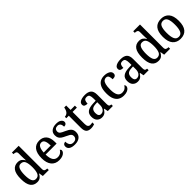

<svg xmlns="http://www.w3.org/2000/svg" viewBox="361 -2273 3795 3795"><g transform="rotate(-45 2258.5 -375.0)"><path d="M236 10Q145 10 96.5 -56.5Q48 -123 48 -267Q48 -412 96.5 -479Q145 -546 236 -546Q289 -546 322.5 -522.5Q356 -499 376 -461H381Q379 -485 377.5 -515.5Q376 -546 376 -571V-649Q376 -692 353.5 -704Q331 -716 301 -716H293V-760H482V-114Q482 -69 503.5 -56.5Q525 -44 557 -44H564V0H398L383 -88H379Q358 -43 324.5 -16.5Q291 10 236 10ZM261 -54Q326 -54 351 -108.5Q376 -163 376 -267Q376 -372 351.5 -427.5Q327 -483 260 -483Q204 -483 180 -427Q156 -371 156 -266Q156 -160 180.5 -107Q205 -54 261 -54Z M852 10Q745 10 686.5 -62Q628 -134 628 -264Q628 -405 684 -476Q740 -547 842 -547Q936 -547 989.5 -486Q1043 -425 1043 -306V-261H736Q738 -153 772.5 -103Q807 -53 871 -53Q919 -53 952 -76Q985 -99 1001 -129Q1010 -125 1016.5 -115.5Q1023 -106 1023 -92Q1023 -70 1004.5 -46.5Q986 -23 948.5 -6.5Q911 10 852 10ZM934 -316Q934 -395 913.5 -443Q893 -491 843 -491Q794 -491 768 -446Q742 -401 738 -316Z M1289 10Q1209 10 1166 -18Q1123 -46 1123 -98Q1123 -125 1134 -139.5Q1145 -154 1161 -160.5Q1177 -167 1191 -167Q1191 -111 1215.5 -75.5Q1240 -40 1292 -40Q1341 -40 1365.5 -63.5Q1390 -87 1390 -125Q1390 -149 1380 -165.5Q1370 -182 1346 -197.5Q1322 -213 1279 -232Q1229 -254 1196.5 -276Q1164 -298 1148.5 -327.5Q1133 -357 1133 -401Q1133 -472 1182.5 -509Q1232 -546 1313 -546Q1387 -546 1423 -518Q1459 -490 1459 -453Q1459 -425 1440.5 -408.5Q1422 -392 1385 -392Q1385 -443 1364 -470.5Q1343 -498 1302 -498Q1261 -498 1240 -477.5Q1219 -457 1219 -423Q1219 -385 1245 -364Q1271 -343 1335 -316Q1406 -286 1441.5 -250Q1477 -214 1477 -150Q1477 -73 1426.5 -31.5Q1376 10 1289 10Z M1738 10Q1670 10 1636.5 -24.5Q1603 -59 1603 -146V-480H1533V-520Q1582 -523 1612 -556Q1627 -573 1637 -597Q1647 -621 1654 -659H1709V-536H1829V-480H1709V-147Q1709 -96 1726 -73Q1743 -50 1775 -50Q1793 -50 1808 -52Q1823 -54 1838 -58V-8Q1825 -2 1797.5 4Q1770 10 1738 10Z M2046 10Q1985 10 1944 -29.5Q1903 -69 1903 -151Q1903 -231 1955 -269Q2007 -307 2112 -311L2189 -314V-373Q2189 -427 2175.5 -460.5Q2162 -494 2111 -494Q2064 -494 2049 -463.5Q2034 -433 2034 -386Q1988 -386 1964.5 -400.5Q1941 -415 1941 -449Q1941 -483 1964.5 -504.5Q1988 -526 2027.5 -536.5Q2067 -547 2117 -547Q2205 -547 2250 -508Q2295 -469 2295 -374V-116Q2295 -74 2307.5 -59Q2320 -44 2352 -44H2355V0H2213L2197 -82H2189Q2170 -54 2151.5 -33.5Q2133 -13 2108.5 -1.5Q2084 10 2046 10ZM2079 -51Q2129 -51 2159 -90Q2189 -129 2189 -191V-271L2136 -268Q2066 -264 2038.5 -233.5Q2011 -203 2011 -146Q2011 -51 2079 -51Z M2657 10Q2593 10 2544 -17.5Q2495 -45 2467 -105.5Q2439 -166 2439 -265Q2439 -372 2467.5 -433.5Q2496 -495 2544 -521Q2592 -547 2653 -547Q2725 -547 2773.5 -520Q2822 -493 2822 -444Q2822 -410 2800 -393Q2778 -376 2726 -376Q2726 -425 2711.5 -459.5Q2697 -494 2654 -494Q2622 -494 2598 -474Q2574 -454 2560.5 -404.5Q2547 -355 2547 -266Q2547 -161 2577.5 -107.5Q2608 -54 2676 -54Q2722 -54 2755 -76Q2788 -98 2803 -131Q2822 -117 2822 -90Q2822 -67 2804.5 -44Q2787 -21 2750.5 -5.5Q2714 10 2657 10Z M3046 10Q2985 10 2944 -29.5Q2903 -69 2903 -151Q2903 -231 2955 -269Q3007 -307 3112 -311L3189 -314V-373Q3189 -427 3175.5 -460.5Q3162 -494 3111 -494Q3064 -494 3049 -463.5Q3034 -433 3034 -386Q2988 -386 2964.5 -400.5Q2941 -415 2941 -449Q2941 -483 2964.5 -504.5Q2988 -526 3027.5 -536.5Q3067 -547 3117 -547Q3205 -547 3250 -508Q3295 -469 3295 -374V-116Q3295 -74 3307.5 -59Q3320 -44 3352 -44H3355V0H3213L3197 -82H3189Q3170 -54 3151.5 -33.5Q3133 -13 3108.5 -1.5Q3084 10 3046 10ZM3079 -51Q3129 -51 3159 -90Q3189 -129 3189 -191V-271L3136 -268Q3066 -264 3038.5 -233.5Q3011 -203 3011 -146Q3011 -51 3079 -51Z M3627 10Q3536 10 3487.5 -56.5Q3439 -123 3439 -267Q3439 -412 3487.5 -479Q3536 -546 3627 -546Q3680 -546 3713.5 -522.5Q3747 -499 3767 -461H3772Q3770 -485 3768.5 -515.5Q3767 -546 3767 -571V-649Q3767 -692 3744.5 -704Q3722 -716 3692 -716H3684V-760H3873V-114Q3873 -69 3894.5 -56.5Q3916 -44 3948 -44H3955V0H3789L3774 -88H3770Q3749 -43 3715.5 -16.5Q3682 10 3627 10ZM3652 -54Q3717 -54 3742 -108.5Q3767 -163 3767 -267Q3767 -372 3742.5 -427.5Q3718 -483 3651 -483Q3595 -483 3571 -427Q3547 -371 3547 -266Q3547 -160 3571.5 -107Q3596 -54 3652 -54Z M4243 10Q4139 10 4079 -59Q4019 -128 4019 -269Q4019 -410 4076.5 -478.5Q4134 -547 4246 -547Q4349 -547 4408.5 -478.5Q4468 -410 4468 -269Q4468 -128 4411 -59Q4354 10 4243 10ZM4245 -44Q4308 -44 4334 -101.5Q4360 -159 4360 -269Q4360 -380 4334 -435.5Q4308 -491 4244 -491Q4180 -491 4154 -435.5Q4128 -380 4128 -269Q4128 -159 4154.5 -101.5Q4181 -44 4245 -44Z"/></g></svg>

Font: Noto Serif Tamil SemiCondensed Medium
Style: Italic
Weight: 500
Width: 4
Italic angle: -12°
Designer: Indian Type Foundry, Tom Grace, and the Monotype Design Team
Foundry: Monotype Imaging Inc.
Version: Version 2.003; ttfautohint (v1.8.4.7-5d5b)